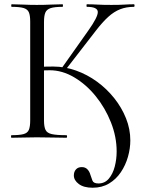

<svg xmlns="http://www.w3.org/2000/svg" viewBox="-20 -645 683 899"><path d="M413.8 234Q372.2 234 349 216.6Q325.8 199.2 325.8 176.4Q325.8 159.2 335.6 148.3Q345.4 137.4 362.8 137.4Q379.4 137.4 389.3 147.8Q399.2 158.2 403.2 173.2Q407.8 187.6 412.9 200.8Q418 214 440.8 214Q470.6 214 489.5 191.6Q508.4 169.2 517.3 134.9Q526.2 100.6 526.2 64.2Q526.2 -4.6 499.4 -72.2Q472.6 -139.8 428.1 -194.7Q383.6 -249.6 327.6 -282.8Q271.6 -316 213.2 -316Q201.6 -316 188.8 -315.5Q176 -315 163 -313L160 -330.6Q179.4 -332.8 196.3 -333.1Q213.2 -333.4 229.6 -333.4Q283.2 -333.4 335.8 -314.7Q388.4 -296 434.1 -262.7Q479.8 -229.4 514.8 -185.5Q549.8 -141.6 570 -91.1Q590.2 -40.6 590.2 12.6Q590.2 50.2 579.1 89.3Q568 128.4 545.9 161.3Q523.8 194.2 490.7 214.1Q457.6 234 413.8 234ZM33.8 0Q31.6 0 31.6 -6Q31.6 -12 33.8 -12Q70.8 -12 89.8 -17Q108.8 -22 115.1 -37Q121.4 -52 121.4 -81V-544Q121.4 -573 115.1 -587.5Q108.8 -602 90.3 -607.5Q71.8 -613 34.8 -613Q32.6 -613 32.6 -619Q32.6 -625 34.8 -625Q59.2 -625 89.2 -623.5Q119.2 -622 152 -622Q188.2 -622 218.5 -623.5Q248.8 -625 272.6 -625Q274.8 -625 274.8 -619Q274.8 -613 272.6 -613Q235.8 -613 217.2 -607Q198.6 -601 192.3 -586Q186 -571 186 -542V-81Q186 -52 193.1 -37Q200.2 -22 222.7 -17Q245.2 -12 291 -12Q294 -12 294 -6Q294 0 291 0Q263 0 228 -1Q193 -2 152 -2Q119.2 -2 88.7 -1Q58.2 0 33.8 0ZM286.2 -317 269 -326 393.4 -501.8Q439.2 -566.2 437.9 -589.6Q436.6 -613 387 -613Q385 -613 385 -619Q385 -625 387 -625Q411 -625 436.2 -623.5Q461.4 -622 501.4 -622Q541 -622 563.5 -623.5Q586 -625 607 -625Q610 -625 610 -619Q610 -613 607 -613Q571.6 -613 542.6 -601.7Q513.6 -590.4 486.5 -565.7Q459.4 -541 428.6 -501Z"/></svg>

Font: Cormorant Garamond Light
Style: Regular
Weight: 300
Designer: Christian Thalmann (Catharsis Fonts)
Foundry: Catharsis Fonts
Version: Version 4.001